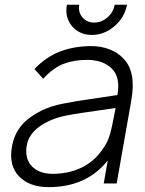

<svg xmlns="http://www.w3.org/2000/svg" viewBox="-20 -772 612 808"><path d="M514.5 -752Q504.5 -698.5 462 -662Q419 -625 366.5 -625Q314.5 -625 283 -662Q252 -699 261.5 -752H313.5Q308 -721 327 -699Q346 -677 376 -677Q407.5 -677 432.5 -699Q457 -720.5 462.5 -752ZM416.5 0 433.5 -97Q345 15.5 184.5 15.5Q104 15.5 60 -30Q16.5 -75.5 30 -153Q34.5 -180 44.2 -202Q54 -224 69.2 -242.8Q84.5 -261.5 106 -277.2Q127.5 -293 156 -307.5Q195.5 -326 245.5 -336Q270.5 -341 306.2 -346.8Q342 -352.5 389.5 -359.5L474 -372Q487.5 -446.5 451 -483Q414 -520 346 -520Q291.5 -520 248 -503.5Q205 -487.5 161.5 -440.5L125 -481.5Q175 -533.5 234.2 -555.8Q293.5 -578 364.5 -578Q405 -578 440.2 -564.5Q475.5 -551 498 -527Q554.5 -472 532.5 -349L471 0ZM466.5 -317.5Q287.5 -292.5 253 -284.5Q189.5 -271 145 -238.5Q100.5 -206 92.5 -159.5Q83.5 -104.5 114 -72.5Q144.5 -40.5 202 -40.5Q268.5 -40.5 322.8 -66.5Q377 -92.5 411.5 -143.5Q434.5 -174.5 443.5 -209.5Q448.5 -227 454 -253.8Q459.5 -280.5 466.5 -317.5Z"/></svg>

Font: Russisch Sans Light
Style: Italic
Weight: 300
Italic angle: -10°
Designer: Michael Sharanda (font) & Cristiano Sobral (main changes)
Foundry: Michael Sharanda
Version: Version 2.00;September 8, 2020;FontCreator 13.0.0.2681 64-bi